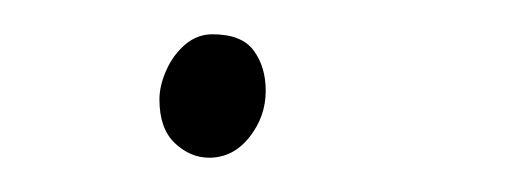

<svg xmlns="http://www.w3.org/2000/svg" viewBox="-20 -371 309 112"><path d="M102 -279Q91 -279 82 -287.5Q73 -296 73 -313Q73 -321 77 -330Q81 -339 88 -345Q95 -351 104 -351Q121 -351 128 -341.5Q135 -332 135 -318Q135 -303 125.5 -291Q116 -279 102 -279Z"/></svg>

Font: Playpen Sans Thin
Style: Regular
Weight: 250
Designer: Laura Meseguer, Veronika Burian, José Scaglione
Foundry: TypeTogether
Version: Version 1.001